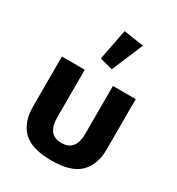

<svg xmlns="http://www.w3.org/2000/svg" viewBox="-193 -928 972 1057"><g transform="rotate(30 293.0 -399.5)"><path d="M293.2 9.8Q168 9.8 113.3 -44.3Q58.6 -98.4 58.6 -197.4V-515.1H203.9V-210.9Q203.9 -158.9 225.4 -130.2Q247 -101.6 293.2 -101.6Q339.4 -101.6 361.3 -130.2Q383.3 -158.9 382.8 -210.9V-515.1H527.8V-197.4Q527.8 -98.4 473.1 -44.3Q418.5 9.8 293.2 9.8ZM331.5 -591.8 249.5 -612.8 287.8 -809.1 415 -789.6Z"/></g></svg>

Font: RobotoFlex
Style: Regular
Weight: 400
Designer: Berlow after Robertson
Foundry: Google
Version: Version 2.136